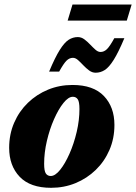

<svg xmlns="http://www.w3.org/2000/svg" viewBox="-20 -836 616 870"><path d="M308.5 -451Q403 -451 450.8 -401Q498.5 -351 498.5 -270Q498.5 -208.5 476 -156.5Q453.5 -104.5 413.8 -66Q374 -27.5 322.2 -6.2Q270.5 15 211.5 15Q117 15 69.2 -35Q21.5 -85 21.5 -166Q21.5 -227.5 44 -279.5Q66.5 -331.5 106.2 -370Q146 -408.5 197.8 -429.8Q249.5 -451 308.5 -451ZM210 -38.5Q230 -38.5 252.5 -66.5Q275 -94.5 295 -139.8Q315 -185 327.5 -238.2Q340 -291.5 340 -342Q340 -375 332.2 -386.2Q324.5 -397.5 310 -397.5Q290 -397.5 267.5 -369.5Q245 -341.5 225 -296.2Q205 -251 192.5 -197.8Q180 -144.5 180 -94Q180 -61 187.8 -49.8Q195.5 -38.5 210 -38.5ZM543.5 -663Q516.5 -598.5 495.2 -564.8Q474 -531 454.8 -518.8Q435.5 -506.5 413.5 -506.5Q397.5 -506.5 383.8 -516.8Q370 -527 357.5 -540.2Q345 -553.5 333.5 -563.8Q322 -574 310.5 -574Q294.5 -574 281.5 -561.2Q268.5 -548.5 248 -511.5H202.5Q229.5 -576 250.8 -609.8Q272 -643.5 291.2 -655.8Q310.5 -668 332.5 -668Q348.5 -668 362.2 -657.8Q376 -647.5 388.5 -634.2Q401 -621 412.5 -610.8Q424 -600.5 435.5 -600.5Q451.5 -600.5 464.8 -613.5Q478 -626.5 498 -663ZM286.5 -742.5 308.5 -815.5H576.5L554.5 -742.5Z"/></svg>

Font: Newsreader Text ExtraBold
Style: Italic
Weight: 800
Italic angle: -17°
Designer: Hugues Gentile
Foundry: Production Type
Version: Version 1.001